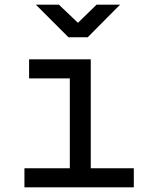

<svg xmlns="http://www.w3.org/2000/svg" viewBox="-20 -805 640 825"><path d="M85 0V-82H280V-468H105V-550H370V-82H555V0ZM274 -645 134 -785H233L315 -707L395 -785H496L357 -645Z"/></svg>

Font: JetBrainsMono NFM
Style: Regular
Weight: 400
Monospace: yes
Designer: Philipp Nurullin, Konstantin Bulenkov
Foundry: JetBrains
Version: Version 2.304; ttfautohint (v1.8.4.7-5d5b);Nerd Fonts 3.3.0